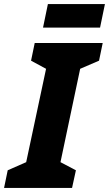

<svg xmlns="http://www.w3.org/2000/svg" viewBox="-57 -926 537 946"><path d="M155 -790H436L460 -906H179ZM-37 0H298L317 -87L241 -127L338 -587L431 -627L449 -714H114L96 -627L170 -587L72 -127L-19 -87Z"/></svg>

Font: Noto Sans UI Condensed Black
Style: Italic
Weight: 900
Width: 3
Italic angle: -192°
Designer: Monotype Design Team
Foundry: Monotype Imaging Inc.
Version: Version 1.901